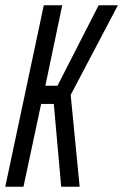

<svg xmlns="http://www.w3.org/2000/svg" viewBox="-21 -708 467 728"><path d="M-1 0 145 -688H215L151 -383H197L353 -688H426L247 -348L281 0H211L183 -314H135L68 0Z"/></svg>

Font: Saira UltraCondensed Medium
Style: Italic
Weight: 500
Width: 1
Italic angle: -12°
Designer: Hector Gatti with collaboration of the Omnibus-Type team
Foundry: Omnibus-Type
Version: Version 1.101